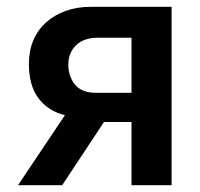

<svg xmlns="http://www.w3.org/2000/svg" viewBox="-20 -545 590 565"><path d="M33 0 171 -206Q122 -218 93.5 -255.5Q65 -293 65 -357Q65 -395 78 -426Q91 -457 115.5 -479Q140 -501 173.5 -513Q207 -525 248 -525H485V0H367V-186H286L163 0ZM367 -272V-434H268Q227 -434 204 -412Q181 -390 181 -354Q181 -337 186.5 -321.5Q192 -306 201.5 -295Q211 -284 226 -278Q241 -272 261 -272Z"/></svg>

Font: Rising Sun SemiBold
Style: Regular
Weight: 600
Designer: Matt McInerney, Pablo Impallari, Rodrigo Fuenzalida (Raleway font), Stephen Hutchings (Greek), Cristiano Sobral (main ch
Foundry: The Rising Sun Project Authors
Version: Version 4.327; ttfautohint (v1.8.4.7-5d5b-dirty)